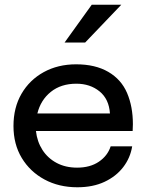

<svg xmlns="http://www.w3.org/2000/svg" viewBox="-20 -781 619 812"><path d="M448 -162H539Q531 -113 501 -74Q471 -35 422 -12Q373 11 307 11Q229 11 168 -22Q107 -55 72 -113Q37 -171 37 -248Q37 -326 71 -384.5Q105 -443 165 -476Q225 -509 302 -509Q383 -509 438 -477Q493 -445 517.5 -387.5Q542 -330 542 -256Q542 -242 541 -227H132Q137 -182 159.5 -147Q182 -112 219.5 -92Q257 -72 306 -72Q361 -72 398 -97Q435 -122 448 -162ZM303 -427Q238 -427 195 -392.5Q152 -358 138 -301H445Q441 -362 401 -394.5Q361 -427 303 -427ZM253 -601 368 -761H493L340 -601Z"/></svg>

Font: Syne Med Modified
Style: Regular
Weight: 500
Designer: Lucas Descroix
Foundry: Bonjour Monde
Version: Version 2.200